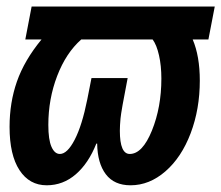

<svg xmlns="http://www.w3.org/2000/svg" viewBox="-20 -548 666 578"><path d="M75.2 -528.3H626.5L607.4 -429.2H560.1Q581.5 -378.9 581.5 -305.2Q581.5 -219.7 554 -147Q526.4 -74.2 478 -32.2Q429.7 9.8 373 9.8Q323.7 9.8 298.6 -23.4Q273.4 -56.6 272.5 -115.7H270Q246.6 -56.6 208.3 -23.4Q169.9 9.8 120.6 9.8Q68.4 9.8 38.6 -35.9Q8.8 -81.5 8.8 -166Q8.8 -239.3 31 -302.7Q53.2 -366.2 105 -429.2H56.2ZM125.5 -171.9Q125.5 -127.4 135 -106Q144.5 -84.5 160.2 -84.5Q182.6 -84.5 204.8 -127.4Q227.1 -170.4 242.7 -248.5L255.4 -313H364.3Q344.7 -212.9 342.8 -191.4Q340.8 -169.9 340.8 -154.3Q340.8 -84.5 370.6 -84.5Q408.7 -84.5 437.3 -154.8Q465.8 -225.1 465.8 -311.5Q465.8 -350.1 458.7 -381.3Q451.7 -412.6 439.5 -429.2H224.6Q178.7 -388.7 152.1 -319.3Q125.5 -250 125.5 -171.9Z"/></svg>

Font: Liberation Mono
Style: Bold Italic
Weight: 700
Italic angle: -12°
Monospace: yes
Designer: Steve Matteson
Foundry: Ascender Corporation
Version: Version 2.1.5